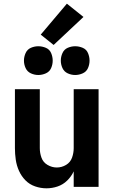

<svg xmlns="http://www.w3.org/2000/svg" viewBox="-20 -1014 616 1042"><path d="M232 8Q263 8 292.5 -2Q322 -12 344.5 -34Q367 -56 380 -84V0H515V-530H380V-210Q380 -184 371 -158.5Q362 -133 338.5 -119Q315 -105 288 -105Q262 -105 238 -119Q214 -133 205 -158.5Q196 -184 196 -210V-530H61V-210Q61 -179 65.5 -147.5Q70 -116 83 -87Q96 -58 118 -35.5Q140 -13 170.5 -2.5Q201 8 232 8ZM388 -607Q409 -607 429 -616Q449 -625 457.5 -644.5Q466 -664 466 -685Q466 -706 457.5 -726Q449 -746 429 -754.5Q409 -763 388 -763Q367 -763 347.5 -754.5Q328 -746 319 -726Q310 -706 310 -685Q310 -664 319 -644.5Q328 -625 347.5 -616Q367 -607 388 -607ZM188 -607Q209 -607 229 -616Q249 -625 257.5 -644.5Q266 -664 266 -685Q266 -706 257.5 -726Q249 -746 229 -754.5Q209 -763 188 -763Q167 -763 147.5 -754.5Q128 -746 119 -726Q110 -706 110 -685Q110 -664 119 -644.5Q128 -625 147.5 -616Q167 -607 188 -607ZM271 -770 433 -922 343 -994 201 -826Z"/></svg>

Font: Iosevka Sparkle Extrabold
Style: Regular
Weight: 800
Designer: Belleve Invis
Foundry: Belleve Invis
Version: Version 4.5.0; ttfautohint (v1.8.3)